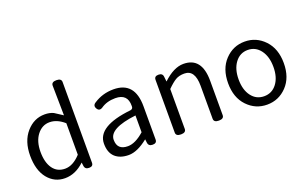

<svg xmlns="http://www.w3.org/2000/svg" viewBox="-92 -1208 2584 1633"><g transform="rotate(-20 1200.5 -391.5)"><path d="M445 -64Q363 13 268.5 13Q174 13 113 -62Q53 -137 53 -268Q53 -399 122 -478Q191 -557 288 -557Q333 -557 367 -541L441 -493L437 -763Q437 -796 482 -796Q527 -796 527 -763V-33Q527 0 490 0Q453 0 449 -33ZM437 -138V-423Q372 -480 304.5 -480Q237 -480 192 -422Q147 -364 147 -268.5Q147 -173 186 -118Q225 -63 296.5 -63Q368 -63 437 -138Z M911 -557Q1103 -557 1103 -334V-33Q1103 0 1065.5 0Q1028 0 1024 -33L1020 -65Q923 13 845 13Q767 13 722 -28Q678 -69 678 -149Q678 -307 987 -340Q1012 -344 1010 -371Q1012 -481 900 -481Q823 -481 769 -443Q737 -423 719 -454.5Q701 -486 733 -505Q812 -557 911 -557ZM1012 -284Q767 -255 767 -152Q767 -60 863 -60Q931 -60 1012 -132Z M1619 -332Q1619 -477 1523 -477Q1476 -477 1444 -458Q1412 -439 1367 -394V-33Q1367 0 1321.5 0Q1276 0 1276 -33V-510Q1276 -543 1313.5 -543Q1351 -543 1354 -510L1359 -465Q1456 -557 1544 -557Q1710 -557 1710 -344V-33Q1710 0 1664.5 0Q1619 0 1619 -33Z M2276.5 -64Q2203 13 2098 13Q1993 13 1919.5 -64Q1846 -141 1846 -271.5Q1846 -402 1919.5 -479.5Q1993 -557 2098 -557Q2203 -557 2276.5 -479.5Q2350 -402 2350 -271.5Q2350 -141 2276.5 -64ZM1984 -120Q2027 -63 2098 -63Q2169 -63 2212.5 -120Q2256 -177 2256 -271Q2256 -365 2212.5 -423Q2169 -481 2098.5 -481Q2028 -481 1984.5 -423Q1941 -365 1941 -271Q1941 -177 1984 -120Z"/></g></svg>

Font: Raw Maruko Gothic CJK TC
Style: Regular
Weight: 400
Version: Version 1.001